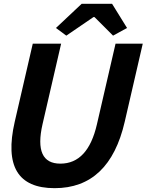

<svg xmlns="http://www.w3.org/2000/svg" viewBox="-20 -968 788 1002"><path d="M57 -333 151 -740H299L202 -320Q155 -114 295 -114Q439 -114 486 -320L583 -740H725L631 -333Q551 14 265 14Q-23 14 57 -333ZM406 -948H565L643 -822L570 -782L473 -879H468L326 -782L272 -822Z"/></svg>

Font: KaiGen Gothic CN Bold
Style: Bold
Weight: 700
Designer: Ryoko NISHIZUKA  (kana & ideographs); Paul D. Hunt (Latin, Greek & Cyrillic); Wenlong ZHANG  (bopomofo); Sandoll Communi
Foundry: Adobe Systems Incorporated
Version: Version 1.002.20150501